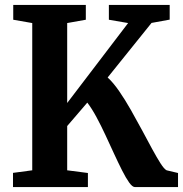

<svg xmlns="http://www.w3.org/2000/svg" viewBox="-20 -763 746 783"><path d="M33 0V-58L111.5 -68.5V-669L34 -682.5V-743H330V-682.5L254 -669V-343L502.5 -669L424 -682.5V-743H672V-683L598 -669.5L419 -447Q442 -426 466 -391.2Q490 -356.5 513.2 -315.5Q536.5 -274.5 558.8 -233Q581 -191.5 600.2 -156Q619.5 -120.5 634.5 -97Q649.5 -73.5 659.5 -68.5L706 -57.5V0H530.5Q520 0 506.8 -18.5Q493.5 -37 478 -67.8Q462.5 -98.5 445.2 -136Q428 -173.5 410 -212.2Q392 -251 373.2 -285.8Q354.5 -320.5 336 -344.5L254 -249V-68.5L338.5 -57.5V0Z"/></svg>

Font: Merriweather 24pt SemiCondensed
Style: Bold
Weight: 700
Width: 4
Designer: Eben Sorkin
Foundry: Eben Sorkin
Version: Version 2.100